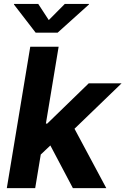

<svg xmlns="http://www.w3.org/2000/svg" viewBox="-20 -968 645 988"><path d="M173.3 -157.2 202.6 -332H223.1L436.5 -539.1H605.5L325.2 -268.6H291ZM15.1 0 135.7 -727.5H281.7L161.1 0ZM355 0 230.5 -235.8 345.2 -339.4 526.9 0ZM176.8 -947.8 231 -864.7 313.5 -947.8H438L437.5 -944.8L276.4 -799.8H163.6L51.8 -944.8L52.2 -947.8Z"/></svg>

Font: Inter 18pt
Style: Bold Italic
Weight: 700
Italic angle: -9.3988°
Designer: Rasmus Andersson
Foundry: rsms
Version: Version 4.001;git-66647c0bb